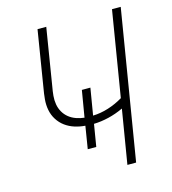

<svg xmlns="http://www.w3.org/2000/svg" viewBox="-109 -825 819 914"><g transform="rotate(-15 300.0 -367.5)"><path d="M406 0 450 -266Q414 -249 376.5 -240Q339 -231 303 -230L285 -121H243L261 -232Q234 -234 209 -242Q184 -250 163.5 -265Q143 -280 129 -302Q115 -324 110 -350Q105 -376 107.5 -403.5Q110 -431 115 -458L160 -735H203L157 -452Q153 -431 151 -409Q149 -387 152.5 -366.5Q156 -346 166 -328.5Q176 -311 191.5 -298.5Q207 -286 227 -279Q247 -272 267 -270L289 -401H331L309 -269Q346 -270 384.5 -282Q423 -294 458 -315L527 -735H570L449 0Z"/></g></svg>

Font: Iosevka XLt Ex Obl
Style: Regular
Weight: 200
Width: 7
Italic angle: -9°
Monospace: yes
Designer: Belleve Invis
Foundry: Belleve Invis
Version: Version 32.5.0; ttfautohint (v1.8.4)